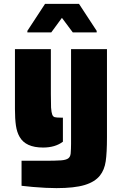

<svg xmlns="http://www.w3.org/2000/svg" viewBox="-20 -763 628 989"><path d="M81 -58Q67 -82 62 -116.5Q57 -151 57 -201V-510H242V-279Q242 -226 243 -209Q245 -183 249 -173Q253 -162 262 -159.5Q271 -157 294 -157H304V-33Q264 -3 202 -3Q112 -3 81 -58ZM149 200 91 194V65H225Q261 65 295 63Q319 61 330.5 53.5Q342 46 344 28Q346 4 346 -23V-510H531V-56Q531 24 524.5 68Q518 112 495 141Q469 174 416 190Q363 206 271 206Q219 206 149 200ZM121 -604 212 -743H387L478 -604V-596H355L299 -671L244 -596H121Z"/></svg>

Font: Saira Stencil
Style: Regular
Weight: 400
Designer: Hector Gatti with collaboration of the Omnibus-Type team
Foundry: Omnibus-Type
Version: Version 1.003